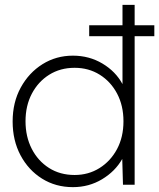

<svg xmlns="http://www.w3.org/2000/svg" viewBox="-20 -760 655 790"><path d="M280 10Q209 10 153 -25Q97 -60 64.5 -121Q32 -182 32 -260Q32 -339 65.5 -400Q99 -461 155 -496Q211 -531 280 -531Q347 -531 401.5 -498.5Q456 -466 484 -414V-611H347V-656H484V-740H534V-656H615V-611H534V0H486L483 -106Q454 -55 400 -22.5Q346 10 280 10ZM287 -40Q344 -40 389.5 -68.5Q435 -97 461.5 -146.5Q488 -196 488 -261Q488 -325 462 -374.5Q436 -424 390.5 -452.5Q345 -481 287 -481Q228 -481 182.5 -452.5Q137 -424 111 -374.5Q85 -325 85 -261Q85 -198 110.5 -148Q136 -98 181.5 -69Q227 -40 287 -40Z"/></svg>

Font: Lexend ExtraLight
Style: Regular
Weight: 200
Designer: Bonnie Shaver-Troup, Thomas Jockin
Foundry: Lexend
Version: Version 1.007; ttfautohint (v1.8.3)